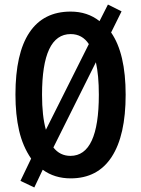

<svg xmlns="http://www.w3.org/2000/svg" viewBox="-20 -775 620 845"><path d="M533 -358Q533 -179 471.5 -84.5Q410 10 291 10Q220 10 168 -28L131 50L70 21L117 -77Q80 -131 64 -200.5Q48 -270 48 -359Q48 -540 109.5 -632Q171 -724 291 -724Q365 -724 418 -682L455 -755L515 -725L469 -632Q533 -540 533 -358ZM165 -358Q165 -264 182 -204L371 -581Q342 -625 291 -625Q165 -625 165 -358ZM415 -358Q415 -444 402 -501L215 -126Q244 -89 290 -89Q415 -89 415 -358Z"/></svg>

Font: Noto Sans Gurmukhi ExtraCondensed SemiBold
Style: Regular
Weight: 600
Width: 2
Designer: Jelle Bosma - Monotype Design Team
Foundry: Monotype Imaging Inc.
Version: Version 2.004; ttfautohint (v1.8.4.7-5d5b)